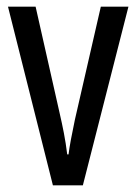

<svg xmlns="http://www.w3.org/2000/svg" viewBox="-20 -557 410 577"><path d="M139 0 4 -537H87L159 -218Q166 -188 172 -157Q178 -126 182 -93H186Q188 -110 193 -137Q198 -164 205 -197L283 -537H366L229 0Z"/></svg>

Font: Noto Sans Sinhala UI ExtraCondensed
Style: Regular
Weight: 400
Width: 2
Designer: Jelle Bosma - Monotype Design Team
Foundry: Monotype Imaging Inc.
Version: Version 2.006; ttfautohint (v1.8.4.7-5d5b)